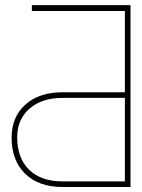

<svg xmlns="http://www.w3.org/2000/svg" viewBox="-20 -748 568 768"><path d="M502 0H229.5Q135.3 0 80.8 -53Q26.4 -106 26.4 -197.3Q26.4 -280.3 81.5 -329.6Q136.7 -378.9 229.5 -378.9H479.5V-704.1H107.4V-727.5H502ZM479.5 -22.5V-356.4H229.5Q147.5 -356.4 98.1 -313.5Q48.8 -270.5 48.8 -199.2Q48.8 -115.7 96.4 -69.1Q144 -22.5 229.5 -22.5Z"/></svg>

Font: Inter Display Thin
Style: Regular
Weight: 100
Designer: Rasmus Andersson
Foundry: rsms
Version: Version 4.000;git-a52131595